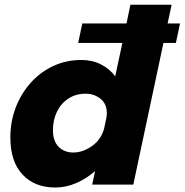

<svg xmlns="http://www.w3.org/2000/svg" viewBox="-20 -802 802 834"><path d="M219.5 12.5Q130.5 12.5 77.8 -43.8Q25 -100 25 -205.5Q25 -274 48.2 -334.8Q71.5 -395.5 113 -442Q154.5 -488.5 210.8 -515Q267 -541.5 333.5 -541.5Q380.5 -541.5 418.2 -522.5Q456 -503.5 480.5 -470.5L511.5 -615.5H319.5L337.5 -700H529.5L546.5 -781.5H725.5L708 -700H762L744 -615.5H690L559 0H380.5L393 -59Q355 -25.5 310.5 -6.5Q266 12.5 219.5 12.5ZM210 -236.5Q210 -189 234.8 -164.2Q259.5 -139.5 298.5 -139.5Q339 -139.5 379 -167.2Q419 -195 432.5 -244.5L442 -289.5Q444 -302.5 444 -310.5Q444 -351.5 416.2 -373.2Q388.5 -395 352.5 -395Q309.5 -395 277.2 -374Q245 -353 227.5 -317Q210 -281 210 -236.5Z"/></svg>

Font: Epilogue ExtraBold
Style: Italic
Weight: 800
Italic angle: -12°
Designer: Tyler Finck
Foundry: Etcetera Type Co
Version: Version 2.111; ttfautohint (v1.8.3)